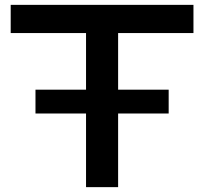

<svg xmlns="http://www.w3.org/2000/svg" viewBox="-20 -770 840 790"><path d="M126 -401H674V-303H126ZM334 -689H466V0H334ZM24 -750H776V-634H24Z"/></svg>

Font: Unbounded
Style: Regular
Weight: 400
Designer: Luke Prowse, Jean-Baptiste Morizot, Fátima Lázaro, Florian Runge
Foundry: NaN
Version: Version 1.701;gftools[0.9.28.dev5+ged2979d]